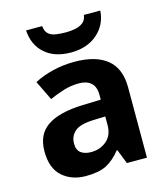

<svg xmlns="http://www.w3.org/2000/svg" viewBox="-115 -860 835 960"><g transform="rotate(-15 302.0 -380.5)"><path d="M302 -557Q412 -557 470.5 -509.5Q529 -462 529 -364V0H425L396 -74H392Q357 -30 318 -10Q279 10 211 10Q138 10 90 -32.5Q42 -75 42 -163Q42 -250 103 -291.5Q164 -333 286 -337L381 -340V-364Q381 -407 358.5 -427Q336 -447 296 -447Q256 -447 218 -435.5Q180 -424 142 -407L93 -508Q137 -531 190.5 -544Q244 -557 302 -557ZM323 -251Q251 -249 223 -225Q195 -201 195 -162Q195 -128 215 -113.5Q235 -99 267 -99Q315 -99 348 -127.5Q381 -156 381 -208V-253ZM494 -771Q489 -698 436 -652Q383 -606 300 -606Q214 -606 164 -651Q114 -696 110 -771H193Q196 -743 210.5 -730Q225 -717 249 -713.5Q273 -710 301 -710Q325 -710 348.5 -714.5Q372 -719 389 -732Q406 -745 409 -771Z"/></g></svg>

Font: Noto Sans Bassa Vah
Style: Regular
Weight: 400
Designer: Monotype Design Team
Foundry: Monotype Imaging Inc.
Version: Version 2.002